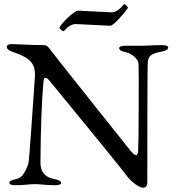

<svg xmlns="http://www.w3.org/2000/svg" viewBox="-20 -865 830 902"><path d="M260 -738Q279 -765 307.5 -790Q336 -815 347 -815Q360 -815 426 -811Q492 -807 504 -807Q532 -807 561 -844Q563 -847 568.5 -843.5Q574 -840 578 -834.5Q582 -829 580 -826Q564 -803 536 -773.5Q508 -744 498 -744Q486 -744 417 -748Q348 -752 336 -752Q309 -752 281 -720Q277 -716 267 -725Q257 -734 260 -738ZM674 -568Q672 -520 672 -8Q672 17 651 17Q640 17 616 0.5Q592 -16 570 -46Q541 -86 214 -484Q202 -499 195 -499Q188 -499 186.5 -494Q185 -489 184 -479Q172 -348 170 -104Q169 -36 234 -24Q267 -18 267 -6Q267 5 238 5Q209 5 184.5 2.5Q160 0 144 0Q129 0 105.5 2.5Q82 5 53 5Q24 5 24 -6Q24 -18 57 -24Q81 -29 97 -58.5Q113 -88 115 -107Q120 -150 144 -504Q147 -551 124 -576Q99 -602 43 -620Q12 -630 12 -644Q12 -658 35 -658Q66 -657 107.5 -655Q149 -653 189 -653Q201 -653 213 -636Q226 -618 400.5 -398.5Q575 -179 594 -156Q627 -116 629 -157Q631 -188 631.5 -358.5Q632 -529 631 -564Q630 -582 610.5 -599Q591 -616 573 -619Q540 -625 540 -639Q540 -650 569 -650H649Q662 -650 686 -651.5Q710 -653 741 -653Q770 -653 770 -642Q770 -628 737 -622Q700 -615 687.5 -604Q675 -593 674 -568Z"/></svg>

Font: EB Garamond
Style: SC
Weight: 400
Version: Version 000.010